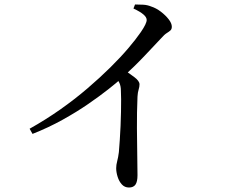

<svg xmlns="http://www.w3.org/2000/svg" viewBox="-20 -792 1040 856"><path d="M112 -218Q185 -259 249.5 -304.5Q314 -350 370 -398Q426 -446 472 -491.5Q518 -537 552 -577Q586 -617 608 -649Q634 -687 634 -703Q634 -715 619.5 -727.5Q605 -740 575 -754L582 -772Q600 -772 618.5 -771Q637 -770 654 -763Q676 -756 697 -740Q718 -724 732 -706Q746 -688 746 -673Q746 -662 740 -656.5Q734 -651 723.5 -644.5Q713 -638 699 -622Q668 -589 624 -542.5Q580 -496 522 -443Q501 -424 463 -394Q425 -364 373.5 -328.5Q322 -293 259 -258Q196 -223 125 -195ZM555 44Q536 44 523.5 30.5Q511 17 504.5 -3.5Q498 -24 498 -42Q498 -57 502.5 -73.5Q507 -90 510 -114Q512 -137 514 -167.5Q516 -198 517.5 -230.5Q519 -263 519.5 -294Q520 -325 520 -349.5Q520 -374 519 -387Q519 -408 512.5 -422Q506 -436 490 -455L526 -485Q555 -466 578.5 -448.5Q602 -431 602 -416Q602 -405 598 -392.5Q594 -380 593 -361Q590 -290 590.5 -220Q591 -150 592 -95Q593 -40 593 -11Q593 18 584 31Q575 44 555 44Z"/></svg>

Font: Noto Serif JP ExtraLight Medium
Style: Regular
Weight: 500
Version: Version 2.003-H1;hotconv 1.1.1;makeotfexe 2.6.0